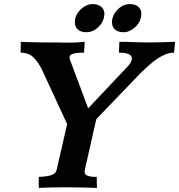

<svg xmlns="http://www.w3.org/2000/svg" viewBox="-20 -918 878 941"><path d="M412 -387 596 -582Q612 -597 620 -611Q628 -625 626 -636Q624 -647 609 -653.5Q594 -660 563 -660L565 -713Q603 -713 636.5 -711.5Q670 -710 715 -710Q744 -710 773.5 -711Q803 -712 838 -713L833 -660Q811 -660 790.5 -651.5Q770 -643 750 -629.5Q730 -616 710.5 -598.5Q691 -581 671 -562L452 -334L396 -87Q394 -79 395 -72Q396 -65 402 -60.5Q408 -56 420.5 -53.5Q433 -51 454 -51L455 3Q425 2 389.5 1Q354 0 316 0Q284 0 246 0.5Q208 1 170 3V-51Q196 -52 212.5 -55Q229 -58 238.5 -62.5Q248 -67 252 -73Q256 -79 258 -87L309 -310L185 -578Q166 -616 142.5 -638Q119 -660 81 -660L82 -713Q99 -712 120 -711.5Q141 -711 163 -710.5Q185 -710 206 -710Q227 -710 245 -710Q277 -710 312 -709Q347 -708 395 -713L392 -660Q341 -660 327.5 -649.5Q314 -639 328 -612ZM349 -828Q352 -841 360.5 -854Q369 -867 380.5 -876.5Q392 -886 405.5 -892Q419 -898 434 -898Q465 -898 481 -880Q497 -862 489 -830Q482 -803 458 -781.5Q434 -760 403 -760Q372 -760 357 -778.5Q342 -797 349 -828ZM531 -828Q538 -855 562 -876.5Q586 -898 615 -898Q647 -898 662.5 -880Q678 -862 670 -830Q667 -816 658.5 -803.5Q650 -791 638.5 -781.5Q627 -772 613.5 -766Q600 -760 585 -760Q554 -760 539 -778.5Q524 -797 531 -828Z"/></svg>

Font: Lusitana
Style: Bold Italic
Weight: 700
Designer: Ana Paula Megda
Foundry: Ana Paula Megda
Version: Version 1.000; ttfautohint (v1.1) -l 8 -r 50 -G 200 -x 14 -D